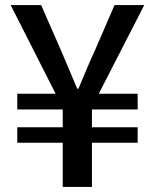

<svg xmlns="http://www.w3.org/2000/svg" viewBox="-20 -736 610 756"><path d="M227 0H342V-174H522V-235H342V-305H522V-367H369L548 -716H431L354 -538C331 -489 311 -439 289 -387H284C262 -439 241 -488 220 -538L142 -716H22L199 -367H48V-305H227V-235H48V-174H227Z"/></svg>

Font: ChiuKong Gothic CL Medium
Style: Regular
Weight: 500
Designer: Ryoko NISHIZUKA 西塚涼子 (kana, bopomofo & ideographs); Paul D. Hunt (Latin, Greek & Cyrillic); Sandoll Communications 산돌커뮤니
Foundry: Adobe
Version: Version 1.300